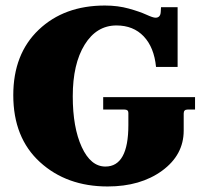

<svg xmlns="http://www.w3.org/2000/svg" viewBox="-20 -662 751 694"><path d="M369 12Q221 12 124.5 -76Q28 -164 28 -318Q28 -467 120 -554.5Q212 -642 359 -642Q406 -642 445.5 -631Q485 -620 509 -609Q533 -598 542 -598Q560 -598 561 -619L562 -636H622V-420H544Q537 -491 499.5 -530.5Q462 -570 401 -570Q329 -570 286 -500.5Q243 -431 243 -314Q243 -201 275.5 -130.5Q308 -60 361 -60Q444 -60 444 -210V-254Q444 -266 430 -266H353V-311H685V-266H658Q644 -266 644 -252V-190Q644 -102 566 -45Q488 12 369 12Z"/></svg>

Font: Arapey Black
Style: Regular
Weight: 900
Designer: Eduardo Rodriguez Tunni
Foundry: Eduardo Rodriguez Tunni
Version: Version 4.000